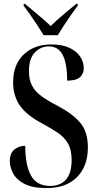

<svg xmlns="http://www.w3.org/2000/svg" viewBox="-20 -951 499 981"><path d="M219 10Q145 10 104 -12Q63 -34 46.5 -66Q30 -98 30 -127Q30 -168 53.5 -187Q77 -206 109 -206Q109 -107 138.5 -54Q168 -1 236 -1Q289 -1 317.5 -34Q346 -67 346 -133Q346 -186 327 -218.5Q308 -251 274 -273.5Q240 -296 194 -321Q115 -363 81 -412.5Q47 -462 47 -530Q47 -622 101.5 -673Q156 -724 242 -724Q299 -724 336 -706Q373 -688 390.5 -660.5Q408 -633 408 -603Q408 -574 388.5 -556.5Q369 -539 323 -539Q323 -628 300 -671Q277 -714 229 -714Q188 -714 158 -683Q128 -652 128 -587Q128 -543 143.5 -513.5Q159 -484 191.5 -460Q224 -436 275 -410Q354 -368 391.5 -322Q429 -276 429 -198Q429 -102 373.5 -46Q318 10 219 10ZM203 -771Q189 -794 171 -821.5Q153 -849 134.5 -875.5Q116 -902 101 -921V-931H108Q137 -906 173 -876.5Q209 -847 239 -818Q268 -847 304 -876.5Q340 -906 369 -931H377V-921Q362 -902 343.5 -875.5Q325 -849 307 -821.5Q289 -794 275 -771Z"/></svg>

Font: Noto Serif Display ExtraCondensed SemiBold
Style: Regular
Weight: 600
Width: 2
Designer: Monotype Design Team
Foundry: Monotype Imaging Inc.
Version: Version 2.009